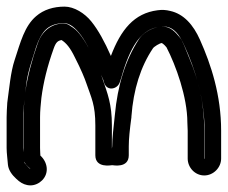

<svg xmlns="http://www.w3.org/2000/svg" viewBox="-21 -537 688 580"><path d="M468 -457C474 -457 479 -457 483 -456C503 -452 520 -436 537 -397C568 -329 597 -239 597 -142V-58L596 -57V-58V-142C596 -227 579 -294 551 -361C537 -394 532 -412 522 -424C508 -441 494 -457 468 -457ZM53 -236C51 -218 50 -200 50 -183V-90C50 -70 45 -50 63 -34L71 -27C67 -27 54 -44 53 -45C52 -58 49 -76 49 -90V-183C49 -198 51 -220 53 -236ZM455 -455C432 -450 410 -436 399 -419C357 -355 334 -277 326 -190C322 -151 318 -121 318 -95C318 -93 317 -88 317 -88V-158C317 -223 304 -254 288 -301C276 -336 235 -430 200 -453L188 -461C184 -464 177 -466 171 -466C133 -466 105 -441 93 -406C75 -355 62 -305 55 -257C56 -264 57 -272 58 -280C62 -317 76 -356 84 -382C94 -417 107 -439 120 -450C133 -461 150 -467 173 -467C185 -467 200 -459 216 -440C235 -418 252 -384 272 -339C283 -313 291 -297 292 -293C298 -259 334 -266 341 -289C344 -298 347 -307 350 -318C378 -410 412 -447 455 -455ZM546 -142V-58C546 -31 568 -7 596 -7C624 -7 647 -31 647 -58V-142C647 -249 617 -341 583 -417C563 -462 534 -495 493 -504C481 -507 469 -508 455 -506C384 -497 344 -447 314 -368C295 -411 276 -446 255 -472C235 -497 203 -517 174 -517C141 -517 111 -508 88 -488C53 -458 41 -410 23 -355C11 -319 7 -270 1 -227C0 -210 -1 -196 -1 -183V-90C-1 -74 2 -54 3 -39C5 -22 16 -8 28 3L36 10C46 18 58 23 71 23C84 23 97 17 106 8C129 -15 122 -48 101 -67C101 -71 100 -80 100 -90V-183C100 -202 102 -221 104 -241C110 -288 122 -337 141 -390C148 -410 154 -414 165 -416C179 -407 191 -393 205 -364C224 -327 235 -300 240 -285C255 -241 267 -221 267 -158V-68C267 -28 315 -38 318 -38C321 -38 368 -28 368 -68V-95C368 -117 371 -146 376 -183V-185C382 -267 404 -336 441 -391C444 -396 462 -407 468 -407C469 -406 474 -404 482 -394C510 -340 545 -244 545 -167C545 -158 546 -150 546 -142Z"/></svg>

Font: AppleStorm
Style: CBo
Weight: 400
Foundry: Cannot Into Space Fonts
Version: Version 1.01